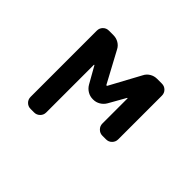

<svg xmlns="http://www.w3.org/2000/svg" viewBox="-145 -820 1290 1290"><g transform="rotate(45 500.0 -175.0)"><path d="M251 197.3Q226.6 197.3 210 180.7Q193.4 164.1 193.4 139.6V-489.3Q193.4 -513.7 210 -530.3Q226.6 -546.9 251 -546.9H293.9Q321.3 -546.9 344.2 -533.2Q367.2 -519.5 378.9 -496.1L497.1 -276.4Q499 -274.4 501 -274.4Q502.9 -274.4 504.9 -276.4L624 -496.1Q635.7 -519.5 658.7 -533.2Q681.6 -546.9 709 -546.9H753.9Q778.3 -546.9 794.9 -530.3Q811.5 -513.7 811.5 -489.3V-74.2Q811.5 -50.8 794.9 -33.7Q778.3 -16.6 753.9 -16.6H718.8Q695.3 -16.6 678.2 -33.7Q661.1 -50.8 661.1 -74.2V-313.5Q661.1 -314.5 659.7 -314.9Q658.2 -315.4 657.2 -314.5L589.8 -195.3Q576.2 -171.9 553.2 -158.2Q530.3 -144.5 503.9 -144.5H499Q472.7 -144.5 449.7 -158.2Q426.8 -171.9 413.1 -195.3L345.7 -314.5Q344.7 -315.4 343.3 -314.9Q341.8 -314.5 341.8 -313.5V139.6Q341.8 164.1 324.7 180.7Q307.6 197.3 284.2 197.3Z"/></g></svg>

Font: Rounded Mgen+ 1m bold
Style: Bold
Weight: 700
Designer: [Source Han Sans]
Ryoko NISHIZUKA  (kana & ideographs); Paul D. Hunt (Latin, Greek & Cyrillic); Wenlong ZHANG  (bopomofo
Version: Version 1.059.20150602